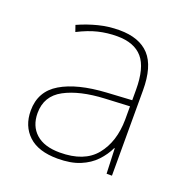

<svg xmlns="http://www.w3.org/2000/svg" viewBox="-104 -634 719 740"><g transform="rotate(20 255.5 -263.5)"><path d="M264 -537Q346 -537 387 -492.5Q428 -448 428 -350V0H406L402 -103H400Q386 -73 361.5 -47Q337 -21 299.5 -5.5Q262 10 208 10Q129 10 88.5 -28Q48 -66 48 -129Q48 -208 114.5 -247.5Q181 -287 299 -294L402 -300V-343Q402 -433 368 -472.5Q334 -512 264 -512Q224 -512 186.5 -503Q149 -494 106 -472L97 -498Q137 -516 178.5 -526.5Q220 -537 264 -537ZM301 -270Q199 -265 137.5 -232Q76 -199 76 -129Q76 -76 110 -45.5Q144 -15 208 -15Q308 -15 354.5 -72Q401 -129 402 -220V-275Z"/></g></svg>

Font: Noto Sans Cham Thin
Style: Regular
Weight: 250
Version: Version 2.002